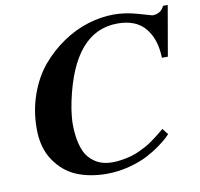

<svg xmlns="http://www.w3.org/2000/svg" viewBox="-80 -791 925 889"><g transform="rotate(-10 382.5 -346.5)"><path d="M765 -707 724 -471H696Q694 -558 651 -610.5Q608 -663 521 -663Q316 -663 249 -346Q241 -309 237.5 -270.5Q234 -232 239 -188.5Q244 -145 258.5 -111.5Q273 -78 306 -56Q339 -34 387 -34Q411 -34 434 -38Q457 -42 475.5 -47Q494 -52 514.5 -61.5Q535 -71 548 -78Q561 -85 578 -97Q595 -109 602.5 -115Q610 -121 624.5 -132.5Q639 -144 641 -146L663 -118Q662 -116 649 -103.5Q636 -91 608 -70.5Q580 -50 544.5 -31.5Q509 -13 457.5 0.5Q406 14 352 14Q275 14 213 -11Q151 -36 109.5 -96.5Q68 -157 68 -247Q68 -333 95 -408.5Q122 -484 167 -537.5Q212 -591 269.5 -630Q327 -669 389 -688Q451 -707 511 -707Q566 -707 625.5 -689.5Q685 -672 687 -672Q727 -672 743 -707Z"/></g></svg>

Font: GFS Artemisia
Style: Bold Italic
Weight: 700
Italic angle: -12°
Designer: Designed by Takis Katsoulidis and George D. Matthiopoulos.
Foundry: Designed by Takis Katsoulidis and George D. Matthiopoulos.
Version: Version 1.0